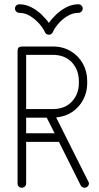

<svg xmlns="http://www.w3.org/2000/svg" viewBox="-20 -876 461 896"><path d="M102 -20Q102 -11 96 -5.5Q90 0 82 0Q73 0 67.5 -5.5Q62 -11 62 -20V-639Q62 -659 82 -659H226Q274 -659 310.5 -637Q347 -615 367 -578.5Q387 -542 387 -497V-488Q387 -447 369 -412Q351 -377 318.5 -354.5Q286 -332 242 -328L392 -29Q395 -26 395 -20Q395 -12 389 -6Q383 0 375 0Q363 0 357 -10L255 -214H102ZM226 -620H102V-367H226Q283 -367 315.5 -402Q348 -437 348 -488V-497Q348 -550 315.5 -585Q283 -620 226 -620ZM102 -254H235L198 -327H102ZM190 -725Q182 -744 163.5 -765Q145 -786 121 -801Q97 -816 70 -816Q62 -816 56 -822Q50 -828 50 -836Q50 -845 56 -850.5Q62 -856 70 -856Q99 -856 125.5 -842.5Q152 -829 173.5 -808.5Q195 -788 208 -769Q221 -788 242.5 -808.5Q264 -829 290.5 -842.5Q317 -856 346 -856Q354 -856 360 -850.5Q366 -845 366 -836Q366 -828 360 -822Q354 -816 346 -816Q319 -816 294.5 -801Q270 -786 252 -765Q234 -744 226 -725Q220 -714 208 -714Q196 -714 190 -725Z"/></svg>

Font: Libertine Sup Light
Style: Regular
Weight: 300
Designer: Bastien Sozeau
Foundry: NBR — Bastien Sozeau
Version: Version 2.003; ttfautohint (v1.8.4.7-5d5b);gftools[0.9.33]